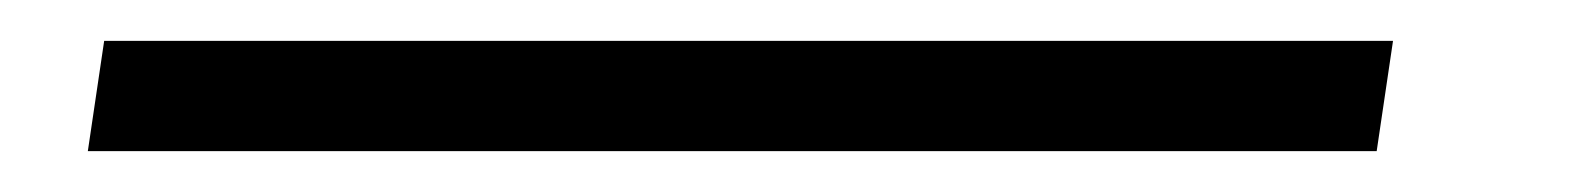

<svg xmlns="http://www.w3.org/2000/svg" viewBox="-20 110 768 94"><path d="M31 130 23 184H654L662 130Z"/></svg>

Font: Charger Sport
Style: DfExtObl
Weight: 400
Designer: Jasper
Foundry: Cannot Into Space Fonts
Version: Version 1.1